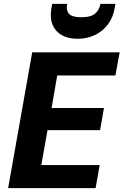

<svg xmlns="http://www.w3.org/2000/svg" viewBox="-20 -970 637 990"><path d="M22 0 146 -700H597L575 -581H275L246 -413H516L496 -299H225L193 -119H494L473 0ZM380 -770Q331 -770 297.5 -789.5Q264 -809 250 -845.5Q236 -882 246 -933L249 -950H326Q320 -918 335.5 -899.5Q351 -881 400 -881Q448 -881 470 -899.5Q492 -918 498 -950H575L572 -932Q564 -881 537 -845Q510 -809 469.5 -789.5Q429 -770 380 -770Z"/></svg>

Font: DM Sans 17pt Black
Style: Italic
Weight: 900
Italic angle: -10°
Version: Version 4.004;gftools[0.9.30]